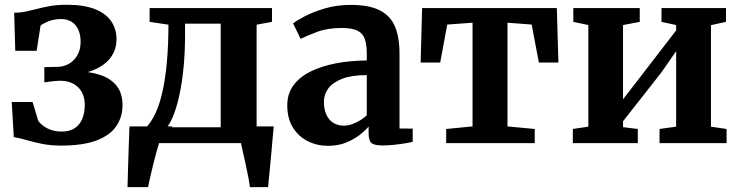

<svg xmlns="http://www.w3.org/2000/svg" viewBox="-20 -586 3030 786"><path d="M229 10Q186.5 10 150.2 2.5Q114 -5 85.2 -13.5Q56.5 -22 36.5 -24.5L28 -168.5H113.5L136.5 -91.5Q149 -73.5 173.8 -60.5Q198.5 -47.5 232.5 -47.5Q265.5 -47.5 286.5 -61.8Q307.5 -76 317.2 -100.8Q327 -125.5 327 -156.5Q327 -202 299.8 -228.8Q272.5 -255.5 224.5 -255.5Q218 -255.5 205 -254.2Q192 -253 179.5 -251.5Q167 -250 161.5 -248.5V-311L219 -312.5Q242.5 -313.5 263.2 -325.5Q284 -337.5 297 -360.2Q310 -383 310 -415Q310 -444.5 300.2 -465.2Q290.5 -486 272.8 -497Q255 -508 231 -508Q201 -508 178.2 -498.8Q155.5 -489.5 146 -481L130 -378H42.5L38 -534Q63.5 -534 87 -539Q110.5 -544 135.2 -550.5Q160 -557 188.8 -561.8Q217.5 -566.5 254 -566.5Q323 -566.5 368.2 -548.8Q413.5 -531 435.2 -499Q457 -467 457 -425Q457 -388 438 -357.8Q419 -327.5 381.8 -307.8Q344.5 -288 289.5 -281L290 -294.5Q348 -293.5 391 -279Q434 -264.5 457.8 -234.2Q481.5 -204 481.5 -155Q481.5 -107 456.2 -69.8Q431 -32.5 375.8 -11.2Q320.5 10 229 10Z M552 0V-61.5L575.5 -62Q599 -84.5 616.8 -123Q634.5 -161.5 646 -214.8Q657.5 -268 663.5 -335.8Q669.5 -403.5 669.5 -485L592.5 -496.5V-553H1093.5V-496.5L1030.5 -485V0ZM663.5 -65H883.5V-489H737.5V-440Q737.5 -374.5 732 -315.5Q726.5 -256.5 716.5 -207.2Q706.5 -158 693 -121.5Q679.5 -85 663.5 -65ZM502 180Q503 149.5 504 108Q505 66.5 506.8 20.5Q508.5 -25.5 510 -68.5H686.5L632 -2.5Q627.5 10.5 620.5 36.2Q613.5 62 606.2 91.5Q599 121 593.5 145.5Q588 170 586 180ZM1003 180Q1001 163 996.2 137.8Q991.5 112.5 985.5 85.5Q979.5 58.5 974.2 35.5Q969 12.5 966.5 0L928 -68.5H1100.5Q1099 -53 1096.8 -27.8Q1094.5 -2.5 1092 27.2Q1089.5 57 1086.5 86.8Q1083.5 116.5 1081.2 141Q1079 165.5 1077.5 180Z M1323 11Q1278 11 1240 -8Q1202 -27 1179 -64Q1156 -101 1156 -155Q1156 -202.5 1181.5 -237Q1207 -271.5 1252 -293.5Q1297 -315.5 1355.8 -326.8Q1414.5 -338 1481.5 -338.5V-365.5Q1481.5 -403.5 1473.2 -426.8Q1465 -450 1442.5 -460.8Q1420 -471.5 1378 -471.5Q1320.5 -471.5 1277.5 -455.2Q1234.5 -439 1210.5 -427L1180 -490Q1192 -500.5 1226 -518.5Q1260 -536.5 1309 -551.2Q1358 -566 1415 -566Q1490.5 -566 1534.2 -544Q1578 -522 1596.8 -477.8Q1615.5 -433.5 1615.5 -365V-60L1669.5 -59.5V-5.5Q1658 -2.5 1636.8 1Q1615.5 4.5 1591.2 7Q1567 9.5 1547 9.5Q1513 9.5 1501 -0.2Q1489 -10 1489 -41V-68Q1477 -53 1453.5 -34.5Q1430 -16 1397.2 -2.5Q1364.5 11 1323 11ZM1388.5 -71.5Q1410 -71.5 1436.2 -83.8Q1462.5 -96 1481.5 -114V-278.5Q1419.5 -278.5 1380.8 -263.5Q1342 -248.5 1324 -224Q1306 -199.5 1306 -169.5Q1306 -137.5 1316.5 -115.5Q1327 -93.5 1345.5 -82.5Q1364 -71.5 1388.5 -71.5Z M1806.5 0V-58L1914.5 -68.5V-493L1811 -485.5L1782 -330H1702L1708 -553H2259.5L2266 -330H2186L2156.5 -485.5L2057.5 -493V-68.5L2169 -58V0Z M2325 0V-58L2388.5 -67.5V-483.5L2327 -496.5V-553H2599V-496.5L2530.5 -483.5V-179.5L2590 -256.5L2748 -461.5V-483.5L2688 -496.5V-553H2952V-496.5L2890.5 -483V-67.5L2954.5 -58V0H2680V-58L2748 -67.5V-376.5L2687.5 -289.5L2530.5 -89.5V-65.5L2591 -58V0Z"/></svg>

Font: Merriweather 24pt
Style: Bold
Weight: 700
Designer: Eben Sorkin
Foundry: Eben Sorkin
Version: Version 2.100